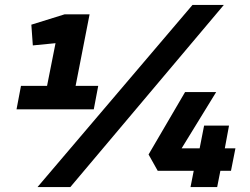

<svg xmlns="http://www.w3.org/2000/svg" viewBox="-20 -758 1015 778"><path d="M152 -316 205 -583 113 -574 107 -658 242 -700H343L268 -316ZM65 -410H378L360 -315H47ZM132 0 760 -738H887L265 0ZM916 -66H873L860 0H752L765 -66H619L582 -132L730 -385H856L716 -157H789L807 -249H908L891 -157H934Z"/></svg>

Font: REM SemiBold
Style: Italic
Weight: 600
Italic angle: -11°
Designer: Octavio Pardo
Foundry: Ashler Design
Version: Version 1.005;gftools[0.9.28]